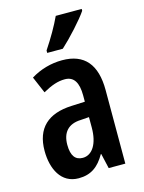

<svg xmlns="http://www.w3.org/2000/svg" viewBox="-117 -835 684 915"><g transform="rotate(-15 224.5 -378.0)"><path d="M378 -757V-766H250C229 -721 201 -672 165 -618V-606H242C286 -646 352 -718 378 -757ZM224 -554C170 -554 116 -539 69 -510L104 -428C147 -452 179 -463 213 -463C258 -463 278 -429 278 -366V-335L211 -332C95 -327 32 -270 32 -158C32 -70 69 10 156 10C217 10 255 -18 287 -74H289L306 0H388V-363C388 -489 334 -554 224 -554ZM237 -256 278 -259V-207C278 -128 247 -79 200 -79C164 -79 144 -103 144 -158C144 -218 174 -254 237 -256Z"/></g></svg>

Font: Noto Sans Gujarati ExtraCondensed SemiBold
Style: Regular
Weight: 600
Width: 2
Designer: Jelle Bosma - Monotype Design Team, Universal Thirst
Foundry: Monotype Imaging Inc.
Version: Version 2.106